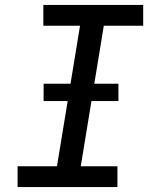

<svg xmlns="http://www.w3.org/2000/svg" viewBox="-20 -755 640 775"><path d="M454 0H51V-84H210L303 -651H155V-735H558V-651H399L306 -84H454ZM458 -347H156V-417H458Z"/></svg>

Font: Iosevka HT Medium Extended
Style: Italic
Weight: 500
Width: 7
Italic angle: -9°
Monospace: yes
Designer: Belleve Invis
Foundry: Belleve Invis
Version: Version 32.3.0; ttfautohint (v1.8.4)